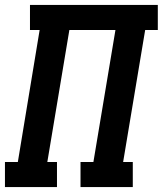

<svg xmlns="http://www.w3.org/2000/svg" viewBox="-24 -755 657 775"><path d="M-4 0V-101H48L136 -634H97V-735H613V-634H562L473 -101H512V0H301V-101H353L442 -634H256L167 -101H206V0Z"/></svg>

Font: Iosevka Etoile Oblique
Style: Bold
Weight: 700
Italic angle: -9°
Designer: Belleve Invis
Foundry: Belleve Invis
Version: Version 15.5.2; ttfautohint (v1.8.4)